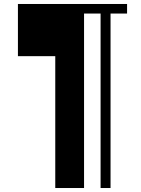

<svg xmlns="http://www.w3.org/2000/svg" viewBox="-20 -804 708 964"><path d="M257.5 -522H70V-784H618V-736H535V140H485V-736H402V140H257.5Z"/></svg>

Font: Facade Sud
Style: Regular
Weight: 100
Designer: Éléonore Fines
Foundry: Velvetyne Type Foundry
Version: Version 1.001;Glyphs 3.2 (3202)